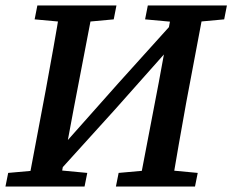

<svg xmlns="http://www.w3.org/2000/svg" viewBox="-28 -684 852 704"><path d="M-8 0 2 -50 136 -62H165L292 -50L282 0ZM73 0 140 -355Q154 -432 168 -509.5Q182 -587 194 -664H315L242 -284L189 0ZM99 -613 109 -664H399L389 -613L259 -601H230ZM397 0 407 -50 541 -62H570L697 -50L687 0ZM481 0 554 -381 606 -664H722L655 -309Q641 -232 627.5 -154.5Q614 -77 601 0ZM504 -613 514 -664H804L794 -613L664 -601H635ZM155 -19 148 -110H167L406 -379L645 -644L649 -553H634L395 -284Z"/></svg>

Font: Source Serif 4 18pt SemiBold
Style: Italic
Weight: 600
Italic angle: -12°
Designer: Frank Grießhammer
Foundry: Adobe Systems Incorporated
Version: Version 4.004;hotconv 1.0.116;makeotfexe 2.5.65601